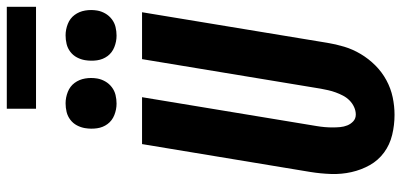

<svg xmlns="http://www.w3.org/2000/svg" viewBox="-328 -845 1181 565"><g transform="rotate(-90 262.5 -562.5)"><path d="M207 8Q177 8 148 1Q119 -6 96 -23Q73 -40 59 -65Q45 -90 38.5 -119Q32 -148 33 -178.5Q34 -209 39 -240L121 -735H259L174 -221Q172 -209 171 -197.5Q170 -186 170 -174.5Q170 -163 171 -152Q172 -141 176 -131Q180 -121 188 -113.5Q196 -106 208 -106Q219 -106 230 -111Q241 -116 249.5 -124.5Q258 -133 263.5 -143.5Q269 -154 273 -165Q277 -176 279.5 -187Q282 -198 284 -209L371 -735H509L419 -190Q415 -165 407.5 -140Q400 -115 386 -91.5Q372 -68 352.5 -48.5Q333 -29 309 -16Q285 -3 259 2.5Q233 8 207 8ZM440 -810Q423 -810 406.5 -816.5Q390 -823 380 -836.5Q370 -850 367.5 -867.5Q365 -885 368 -903Q370 -915 376 -926.5Q382 -938 392.5 -946Q403 -954 415.5 -957Q428 -960 441 -960Q458 -960 474.5 -953.5Q491 -947 501 -933.5Q511 -920 514 -902.5Q517 -885 514 -867Q512 -855 505.5 -843.5Q499 -832 488.5 -824Q478 -816 465.5 -813Q453 -810 440 -810ZM240 -810Q223 -810 206.5 -816.5Q190 -823 180 -836.5Q170 -850 167.5 -867.5Q165 -885 168 -903Q170 -915 176 -926.5Q182 -938 192.5 -946Q203 -954 215.5 -957Q228 -960 241 -960Q258 -960 274.5 -953.5Q291 -947 301 -933.5Q311 -920 314 -902.5Q317 -885 314 -867Q312 -855 305.5 -843.5Q299 -832 288.5 -824Q278 -816 265.5 -813Q253 -810 240 -810ZM225 -1047V-1133H525V-1047Z"/></g></svg>

Font: Iosevka Term Curly Heavy
Style: Italic
Weight: 900
Italic angle: -9°
Designer: Belleve Invis
Foundry: Belleve Invis
Version: Version 32.3.0